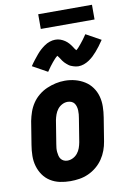

<svg xmlns="http://www.w3.org/2000/svg" viewBox="-100 -986 710 1055"><g transform="rotate(-10 254.5 -459.0)"><path d="M206 8Q176 8 147.5 2Q119 -4 95 -19Q71 -34 55 -57Q39 -80 31 -107.5Q23 -135 23.5 -165Q24 -195 29 -225L50 -355Q55 -380 63.5 -404.5Q72 -429 87 -451.5Q102 -474 123.5 -491.5Q145 -509 169.5 -519.5Q194 -530 219 -535.5Q244 -541 270 -541Q300 -541 328 -533.5Q356 -526 380 -511Q404 -496 420.5 -473Q437 -450 444.5 -422.5Q452 -395 451.5 -365Q451 -335 446 -305L425 -175Q421 -150 412 -125.5Q403 -101 388 -79Q373 -57 352 -39.5Q331 -22 306.5 -11Q282 0 256.5 4Q231 8 206 8ZM209 -106Q225 -106 240 -113.5Q255 -121 265.5 -134Q276 -147 281.5 -162.5Q287 -178 290 -194L311 -324Q313 -335 314 -346Q315 -357 314.5 -368Q314 -379 311 -389.5Q308 -400 302 -408Q296 -416 286 -420Q276 -424 265 -424Q249 -424 234 -416Q219 -408 209 -395Q199 -382 193.5 -366.5Q188 -351 185 -336L164 -206Q162 -195 161 -184Q160 -173 161 -162.5Q162 -152 164.5 -141.5Q167 -131 173 -123Q179 -115 188.5 -110.5Q198 -106 209 -106ZM189 -605 106 -651Q118 -669 129.5 -683.5Q141 -698 151 -710Q161 -722 172 -732Q183 -742 196.5 -751.5Q210 -761 226 -766.5Q242 -772 257 -772Q265 -772 272 -771Q279 -770 285.5 -767.5Q292 -765 298.5 -762Q305 -759 310.5 -755Q316 -751 321.5 -746.5Q327 -742 331.5 -736.5Q336 -731 340 -726Q344 -721 347 -716Q350 -711 354 -705Q358 -699 362 -695Q370 -701 376.5 -708.5Q383 -716 390.5 -725Q398 -734 407 -746Q416 -758 426 -773L509 -727Q497 -709 486 -694.5Q475 -680 464.5 -668Q454 -656 443.5 -646Q433 -636 419 -626.5Q405 -617 389.5 -611.5Q374 -606 358 -606Q351 -606 344 -607.5Q337 -609 330.5 -611Q324 -613 317 -616Q310 -619 305 -623Q300 -627 294.5 -631.5Q289 -636 284 -641.5Q279 -647 275.5 -652Q272 -657 269 -662Q266 -667 261.5 -673Q257 -679 254 -683Q246 -677 239 -669.5Q232 -662 224.5 -653Q217 -644 208 -632Q199 -620 189 -605ZM190 -844V-926H490V-844Z"/></g></svg>

Font: Iosevka Curly Heavy Oblique
Style: Regular
Weight: 900
Italic angle: -9°
Monospace: yes
Designer: Belleve Invis
Foundry: Belleve Invis
Version: Version 11.1.0; ttfautohint (v1.8.3)